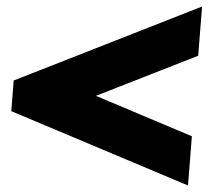

<svg xmlns="http://www.w3.org/2000/svg" viewBox="-20 -654 640 589"><path d="M599.9 -634 22 -407 14.6 -313 556.7 -85 568.6 -236 274.3 -360 588 -483Z"/></svg>

Font: Poland Can Into
Style: Of Regular
Weight: 500
Foundry: Cannot Into Space Fonts
Version: Version 1.01